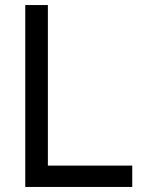

<svg xmlns="http://www.w3.org/2000/svg" viewBox="-20 -740 558 760"><path d="M80 0V-720H169.5V-84.5H503.5V0Z"/></svg>

Font: Vela Sans Med
Style: Regular
Weight: 500
Designer: Principal design: Mikhail Sharanda - project Manrope.
Design modification: Ravid Balaliev
Foundry: Mikhail Sharanda
Version: Version 1.001